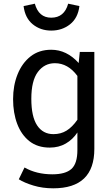

<svg xmlns="http://www.w3.org/2000/svg" viewBox="-20 -809 560 1042"><path d="M269 213Q211 213 161.5 198Q112 183 82 164L113 100Q178 137 264 137Q335 137 367.5 108Q400 79 400 5V-90Q375 -52 337 -30Q299 -8 250 -8Q184 -8 140 -42.5Q96 -77 73.5 -136.5Q51 -196 51 -271Q51 -345 75.5 -406Q100 -467 146 -503Q192 -539 258 -539Q342 -539 407 -467L413 -527H492V-1Q492 213 269 213ZM270 -81Q310 -81 341 -100Q372 -119 400 -159V-397Q349 -466 278 -466Q221 -466 185.5 -418.5Q150 -371 150 -273Q150 -176 181.5 -128.5Q213 -81 270 -81ZM258 -643Q200 -643 158 -677Q116 -711 108 -776L169 -789Q190 -713 258 -713Q329 -713 350 -789L411 -776Q403 -711 360 -677Q317 -643 258 -643Z"/></svg>

Font: Trujillo
Style: Regular
Weight: 400
Designer: Fira Sans original fonts by bBox Type GmbH, Carrois Corporate GbR, & Edenspiekermann AG / Changes by Cristiano Sobral
Foundry: Fira Sans original fonts by bBox Type GmbH, Carrois Corporate GbR, & Edenspiekermann AG / Changes by Cristiano Sobral
Version: Version 4.301;October 17, 2021;FontCreator 14.0.0.2814 64-bi